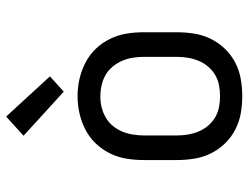

<svg xmlns="http://www.w3.org/2000/svg" viewBox="-114 -706 827 640"><g transform="rotate(-90 300.0 -385.5)"><path d="M300 8Q271 8 242.5 3Q214 -2 188 -15.5Q162 -29 141.5 -50.5Q121 -72 108.5 -98Q96 -124 91.5 -152.5Q87 -181 87 -210V-320Q87 -349 91.5 -377.5Q96 -406 109 -432.5Q122 -459 142 -480Q162 -501 188 -514.5Q214 -528 242.5 -534.5Q271 -541 300 -541Q329 -541 357.5 -534.5Q386 -528 412 -514.5Q438 -501 458 -480Q478 -459 491 -432.5Q504 -406 508.5 -377.5Q513 -349 513 -320V-210Q513 -181 508.5 -152.5Q504 -124 491.5 -98Q479 -72 458.5 -50.5Q438 -29 412 -15.5Q386 -2 357.5 3Q329 8 300 8ZM300 -66Q318 -66 336.5 -69.5Q355 -73 371 -82.5Q387 -92 399 -106.5Q411 -121 418 -138Q425 -155 428 -173.5Q431 -192 431 -210V-320Q431 -339 428 -357.5Q425 -376 417.5 -393Q410 -410 398 -424.5Q386 -439 370 -448Q354 -457 335.5 -461Q317 -465 298 -465Q280 -465 262 -460.5Q244 -456 228 -446.5Q212 -437 200.5 -423Q189 -409 182 -392Q175 -375 172 -356.5Q169 -338 169 -320V-210Q169 -192 172 -173.5Q175 -155 182 -138Q189 -121 201 -106.5Q213 -92 229 -82.5Q245 -73 263.5 -69.5Q282 -66 300 -66ZM315 -587 168 -721 232 -779 366 -633Z"/></g></svg>

Font: Iosevka Curly Slab Extended
Style: Regular
Weight: 400
Width: 7
Monospace: yes
Designer: Belleve Invis
Foundry: Belleve Invis
Version: Version 11.1.0; ttfautohint (v1.8.3)